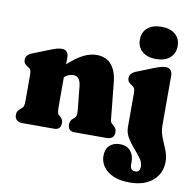

<svg xmlns="http://www.w3.org/2000/svg" viewBox="-98 -811 1152 1149"><g transform="rotate(10 477.5 -236.5)"><path d="M267.5 -435.5V-392Q320 -439.5 360.2 -459.2Q400.5 -479 437.5 -479Q498 -479 529.5 -440.2Q561 -401.5 567 -336L587 -138Q589 -113 591.2 -103.8Q593.5 -94.5 599.5 -89.5L605.5 -84.5Q616.5 -75.5 622.8 -66Q629 -56.5 629 -42Q629 -22 617.2 -11Q605.5 0 584.5 0H386.5Q347 0 347 -42Q347 -65 365 -78.5L372 -84.5Q379 -89.5 382.5 -99.5Q386 -109.5 383.5 -135.5L369.5 -274.5Q366.5 -305 355.2 -320.5Q344 -336 320.5 -336Q307.5 -336 294.2 -330.8Q281 -325.5 267.5 -313.5V-138Q267.5 -110.5 270 -100Q272.5 -89.5 279 -84.5L286.5 -78.5Q304 -64.5 304 -42Q304 0 264 0H68.5Q48 0 36 -11Q24 -22 24 -42Q24 -56.5 30 -66.2Q36 -76 47.5 -84.5L53.5 -89.5Q60 -94.5 63 -103.8Q66 -113 66 -138V-292.5Q66 -313.5 61.5 -321.8Q57 -330 48 -335L42 -339Q30.5 -346 24.5 -354.2Q18.5 -362.5 18.5 -376Q18.5 -391 27.5 -402Q36.5 -413 58 -421.5L156 -460.5Q181.5 -470.5 197 -474.8Q212.5 -479 228.5 -479Q247 -479 257.2 -466.8Q267.5 -454.5 267.5 -435.5ZM791 -516.5Q738 -516.5 707.2 -543Q676.5 -569.5 676.5 -615Q676.5 -660 707.2 -686.2Q738 -712.5 791 -712.5Q844.5 -712.5 875.2 -686.2Q906 -660 906 -615Q906 -569.5 875.2 -543Q844.5 -516.5 791 -516.5ZM898.5 -132Q898.5 -95 912.5 -60Q926.5 -25 940.8 9.2Q955 43.5 955 79Q955 150.5 903.8 194.5Q852.5 238.5 764 238.5Q703 238.5 662.5 220.2Q622 202 602.2 172.2Q582.5 142.5 582.5 109Q582.5 67 606.2 44.8Q630 22.5 669 22.5Q709 22.5 731.8 47.8Q754.5 73 754.5 113.5V131Q754.5 167.5 785.5 167.5Q814.5 167.5 814.5 133Q814.5 108.5 796.8 84Q779 59.5 755.8 33.2Q732.5 7 714.8 -22.5Q697 -52 697 -87V-292.5Q697 -313.5 692.2 -321.8Q687.5 -330 679 -335L673 -339Q661.5 -346 655.5 -354.2Q649.5 -362.5 649.5 -376Q649.5 -391 658.5 -402Q667.5 -413 688.5 -421.5L787 -460.5Q812.5 -470.5 828 -474.8Q843.5 -479 859.5 -479Q878 -479 888.2 -466.8Q898.5 -454.5 898.5 -435.5Z"/></g></svg>

Font: Fraunces 72pt S100 Black
Style: Regular
Weight: 900
Version: Version 1.000; ttfautohint (v1.8.3)